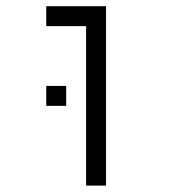

<svg xmlns="http://www.w3.org/2000/svg" viewBox="-20 -582 540 602"><path d="M187.5 -250V-312.5H125V-250ZM250 -500Q250 -500 250 0H312.5V-562.5H125V-500Z"/></svg>

Font: CalcUnifontExMono
Style: Regular
Weight: 500
Version: Version 15.0.06